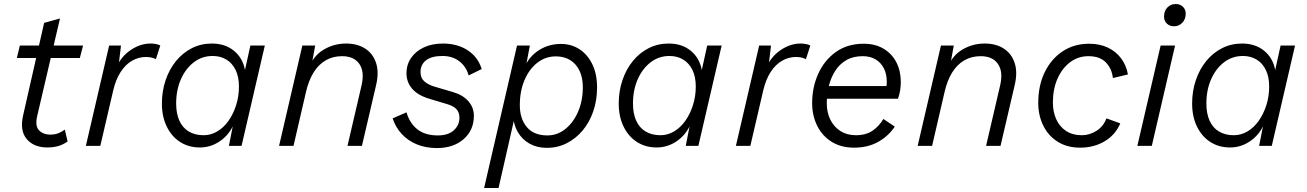

<svg xmlns="http://www.w3.org/2000/svg" viewBox="-20 -727 6516 957"><path d="M216 8Q149 8 113.5 -33.5Q78 -75 95 -151L200 -613L279 -635L165 -147Q154 -98 175 -77Q196 -56 230 -56Q253 -56 271 -63Q289 -70 303 -81L317 -22Q293 -5 268.5 1.5Q244 8 216 8ZM64 -438 79 -500H394L378 -438Z M408 0 524 -500H583L569 -381L559 -388Q582 -444 630.5 -477Q679 -510 730 -510Q745 -510 757.5 -507.5Q770 -505 779 -500L757 -432Q748 -437 735.5 -440Q723 -443 708 -443Q671 -443 638.5 -424.5Q606 -406 581.5 -368.5Q557 -331 544 -275L480 0Z M976 8Q920 8 877.5 -19.5Q835 -47 811 -96.5Q787 -146 787 -211Q787 -273 805.5 -327.5Q824 -382 857.5 -423Q891 -464 936.5 -487Q982 -510 1036 -510Q1102 -510 1146 -474Q1190 -438 1201 -378L1228 -500H1300L1184 0H1121L1140 -97Q1116 -49 1072 -20.5Q1028 8 976 8ZM995 -53Q1031 -53 1063 -72Q1095 -91 1119 -125Q1143 -159 1157 -203Q1171 -247 1171 -296Q1171 -344 1154.5 -378Q1138 -412 1108.5 -430Q1079 -448 1040 -448Q987 -448 946 -416.5Q905 -385 881.5 -331.5Q858 -278 858 -211Q858 -161 874 -125.5Q890 -90 921 -71.5Q952 -53 995 -53Z M1371 0 1487 -500H1551L1530 -385L1521 -389Q1541 -448 1592.5 -479Q1644 -510 1705 -510Q1761 -510 1800 -485Q1839 -460 1854.5 -413Q1870 -366 1854 -300L1784 0H1712L1782 -301Q1798 -370 1771 -408.5Q1744 -447 1685 -447Q1639 -447 1603 -426Q1567 -405 1542.5 -365Q1518 -325 1505 -268L1443 0Z M2158 11Q2102 11 2057.5 -7.5Q2013 -26 1982.5 -59Q1952 -92 1937 -137L2006 -167Q2023 -111 2061.5 -81.5Q2100 -52 2162 -52Q2214 -52 2242 -77.5Q2270 -103 2270 -140Q2270 -167 2255 -183Q2240 -199 2209 -208L2122 -234Q2064 -251 2035 -284Q2006 -317 2006 -362Q2006 -404 2028.5 -437.5Q2051 -471 2092 -490.5Q2133 -510 2189 -510Q2235 -510 2273.5 -495.5Q2312 -481 2340 -453Q2368 -425 2381 -383L2316 -351Q2303 -396 2269 -422Q2235 -448 2185 -448Q2131 -448 2103.5 -426.5Q2076 -405 2076 -368Q2076 -338 2095 -321.5Q2114 -305 2143 -296L2238 -268Q2287 -254 2314.5 -222.5Q2342 -191 2342 -150Q2342 -78 2291 -33.5Q2240 11 2158 11Z M2393 210 2557 -500H2621L2597 -373L2585 -363Q2603 -431 2655.5 -469.5Q2708 -508 2776 -508Q2828 -508 2868.5 -481.5Q2909 -455 2932.5 -406.5Q2956 -358 2956 -291Q2956 -227 2937 -172Q2918 -117 2884 -76.5Q2850 -36 2804.5 -13Q2759 10 2706 10Q2657 10 2619.5 -11Q2582 -32 2560.5 -69.5Q2539 -107 2537 -157L2551 -168L2465 210ZM2708 -52Q2758 -52 2798 -84Q2838 -116 2861.5 -170.5Q2885 -225 2885 -292Q2885 -341 2868 -375.5Q2851 -410 2821 -428Q2791 -446 2751 -446Q2699 -446 2658.5 -414.5Q2618 -383 2594.5 -328Q2571 -273 2571 -203Q2571 -135 2606 -93.5Q2641 -52 2708 -52Z M3253 8Q3197 8 3154.5 -19.5Q3112 -47 3088 -96.5Q3064 -146 3064 -211Q3064 -273 3082.5 -327.5Q3101 -382 3134.5 -423Q3168 -464 3213.5 -487Q3259 -510 3313 -510Q3379 -510 3423 -474Q3467 -438 3478 -378L3505 -500H3577L3461 0H3398L3417 -97Q3393 -49 3349 -20.5Q3305 8 3253 8ZM3272 -53Q3308 -53 3340 -72Q3372 -91 3396 -125Q3420 -159 3434 -203Q3448 -247 3448 -296Q3448 -344 3431.5 -378Q3415 -412 3385.5 -430Q3356 -448 3317 -448Q3264 -448 3223 -416.5Q3182 -385 3158.5 -331.5Q3135 -278 3135 -211Q3135 -161 3151 -125.5Q3167 -90 3198 -71.5Q3229 -53 3272 -53Z M3648 0 3764 -500H3823L3809 -381L3799 -388Q3822 -444 3870.5 -477Q3919 -510 3970 -510Q3985 -510 3997.5 -507.5Q4010 -505 4019 -500L3997 -432Q3988 -437 3975.5 -440Q3963 -443 3948 -443Q3911 -443 3878.5 -424.5Q3846 -406 3821.5 -368.5Q3797 -331 3784 -275L3720 0Z M4237 9Q4171 9 4124 -21Q4077 -51 4052.5 -101.5Q4028 -152 4028 -213Q4028 -292 4058.5 -359.5Q4089 -427 4146.5 -468Q4204 -509 4285 -509Q4343 -509 4384.5 -484Q4426 -459 4448 -416Q4470 -373 4470 -318Q4470 -300 4467 -279Q4464 -258 4456 -235H4063L4064 -298H4426L4394 -273Q4397 -286 4398.5 -297Q4400 -308 4400 -320Q4400 -357 4386 -385.5Q4372 -414 4345 -430.5Q4318 -447 4280 -447Q4232 -447 4198 -427Q4164 -407 4142.5 -373Q4121 -339 4111 -297.5Q4101 -256 4101 -212Q4101 -166 4119 -130Q4137 -94 4169.5 -73.5Q4202 -53 4246 -53Q4296 -53 4329 -75.5Q4362 -98 4383 -134L4440 -96Q4408 -48 4356.5 -19.5Q4305 9 4237 9Z M4554 0 4670 -500H4734L4713 -385L4704 -389Q4724 -448 4775.5 -479Q4827 -510 4888 -510Q4944 -510 4983 -485Q5022 -460 5037.5 -413Q5053 -366 5037 -300L4967 0H4895L4965 -301Q4981 -370 4954 -408.5Q4927 -447 4868 -447Q4822 -447 4786 -426Q4750 -405 4725.5 -365Q4701 -325 4688 -268L4626 0Z M5364 9Q5299 9 5252 -20.5Q5205 -50 5180 -101Q5155 -152 5155 -214Q5155 -301 5187.5 -367.5Q5220 -434 5277 -471.5Q5334 -509 5409 -509Q5462 -509 5502.5 -489.5Q5543 -470 5568.5 -435.5Q5594 -401 5602 -356L5527 -338Q5522 -385 5492 -416Q5462 -447 5405 -447Q5354 -447 5314 -417Q5274 -387 5251 -335Q5228 -283 5228 -216Q5228 -170 5244.5 -133Q5261 -96 5293.5 -74.5Q5326 -53 5372 -53Q5411 -53 5445.5 -75Q5480 -97 5495 -137L5564 -112Q5539 -54 5485.5 -22.5Q5432 9 5364 9Z M5837 -500 5721 0H5649L5765 -500ZM5832 -596Q5810 -596 5796 -609.5Q5782 -623 5782 -644Q5782 -673 5799 -690Q5816 -707 5840 -707Q5862 -707 5876 -693.5Q5890 -680 5890 -659Q5890 -631 5873 -613.5Q5856 -596 5832 -596Z M6111 8Q6055 8 6012.5 -19.5Q5970 -47 5946 -96.5Q5922 -146 5922 -211Q5922 -273 5940.5 -327.5Q5959 -382 5992.5 -423Q6026 -464 6071.5 -487Q6117 -510 6171 -510Q6237 -510 6281 -474Q6325 -438 6336 -378L6363 -500H6435L6319 0H6256L6275 -97Q6251 -49 6207 -20.5Q6163 8 6111 8ZM6130 -53Q6166 -53 6198 -72Q6230 -91 6254 -125Q6278 -159 6292 -203Q6306 -247 6306 -296Q6306 -344 6289.5 -378Q6273 -412 6243.5 -430Q6214 -448 6175 -448Q6122 -448 6081 -416.5Q6040 -385 6016.5 -331.5Q5993 -278 5993 -211Q5993 -161 6009 -125.5Q6025 -90 6056 -71.5Q6087 -53 6130 -53Z"/></svg>

Font: Kantumruy Pro
Style: Italic
Weight: 400
Italic angle: -13°
Designer: Sovichet Tep
Foundry: Sovichet Tep
Version: Version 1.002